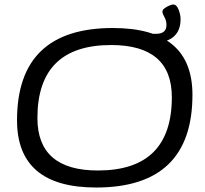

<svg xmlns="http://www.w3.org/2000/svg" viewBox="-20 -831 917 857"><path d="M409 6Q56 6 56 -294Q56 -706 484 -706Q839 -706 839 -408Q839 6 409 6ZM417 -70Q747 -70 747 -397Q747 -630 476 -630Q147 -630 147 -304Q147 -70 417 -70ZM622 -642 626 -680H676Q723 -680 723 -719Q723 -739 714 -754.5Q705 -770 705 -779Q705 -787 714.5 -794Q724 -801 735.5 -806Q747 -811 753 -811Q768 -811 777 -788.5Q786 -766 786 -745Q786 -696 757 -669Q728 -642 672 -642Z"/></svg>

Font: Asap Expanded Expanded Regular
Style: Italic
Weight: 400
Width: 7
Italic angle: -6°
Designer: Pablo Cosgaya
Foundry: Omnibus-Type
Version: Version 3.001; ttfautohint (v1.8.4.7-5d5b)